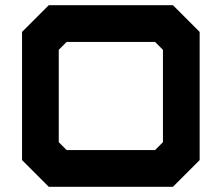

<svg xmlns="http://www.w3.org/2000/svg" viewBox="-20 -720 854 740"><path d="M168 0 65 -103V-597L168 -700H646.5L749.5 -597V-103L646.5 0ZM237 -141.5H577.5L608 -172V-528L577.5 -558.5H237L206.5 -528V-172Z"/></svg>

Font: Tourney Expanded Black
Style: Regular
Weight: 900
Width: 7
Designer: Tyler Finck
Foundry: Etcetera Type Co
Version: Version 1.010; ttfautohint (v1.8.3)